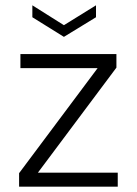

<svg xmlns="http://www.w3.org/2000/svg" viewBox="-20 -704 517 724"><path d="M342 -684V-639L221 -565L102 -639V-684L221 -609ZM419 -449 123 -53H424V0H52V-51L348 -447H57V-500H419Z"/></svg>

Font: Albert Sans Light
Style: Regular
Weight: 300
Designer: Andreas Rasmussen
Foundry: a.Foundry
Version: Version 1.025